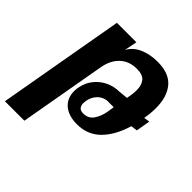

<svg xmlns="http://www.w3.org/2000/svg" viewBox="-288 -717 1088 1088"><g transform="rotate(45 256.0 -173.0)"><path d="M46.5 -550H202.5L187.5 -473Q209 -515 257.2 -536.2Q305.5 -557.5 366 -557.5Q458.5 -557.5 501.8 -506Q545 -454.5 545 -365Q545 -323 537 -278.5L572 -284L557.5 -199L518.5 -193.5Q489.5 -95.5 433.5 -39.2Q377.5 17 292 17Q248.5 17 216 2.5Q183.5 -12 166 -39.5Q148.5 -67 148.5 -104.5Q148.5 -120 151.5 -135.5Q159.5 -180.5 186.5 -214.2Q213.5 -248 251.8 -266Q290 -284 331 -284L388 -289.5Q396 -332 396 -360Q396 -400 377 -423Q358 -446 311 -446Q250 -446 210.8 -409.2Q171.5 -372.5 160 -308L68 213H-88ZM365.5 -157.5 372 -199H326Q306 -199 287 -189Q268 -179 254.2 -159.5Q240.5 -140 235.5 -113Q233.5 -101 233.5 -93.5Q233.5 -75.5 242.8 -63.5Q252 -51.5 275 -51.5Q315 -51.5 336.5 -82.5Q358 -113.5 365.5 -157.5Z"/></g></svg>

Font: JuliaMono Black
Style: Italic
Weight: 900
Italic angle: -9°
Monospace: yes
Designer: cormullion
Foundry: corm
Version: Version 0.057; ttfautohint (v1.8.4)